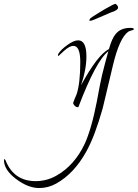

<svg xmlns="http://www.w3.org/2000/svg" viewBox="-293 -543 697 971"><path d="M-95 408Q-151 408 -212 362Q-273 316 -273 266Q-273 262 -270 262Q-268 262 -265 268Q-223 373 -113 373Q-57 373 -9 346Q84 294 136 183Q152 148 167.5 94.5Q183 41 197 -31Q203 -63 212 -111Q221 -159 238 -222L255 -284Q192 -235 104 -3Q104 -1 100 -1Q92 -1 85 -8Q77 -16 77 -23Q77 -23 85 -44Q94 -64 94 -65Q113 -121 113 -229Q113 -311 78 -311Q59 -311 31 -286Q3 -260 3 -260Q0 -260 0 -264Q0 -265 2 -271Q16 -293 47 -315Q80 -339 102 -339Q144 -339 144 -258Q144 -192 117 -112Q200 -265 258 -295Q273 -349 292 -371Q317 -402 366 -402Q384 -402 384 -396Q384 -393 379 -391Q366 -388 356 -383Q311 -351 278 -212Q254 -111 241 -56.5Q228 -2 226 6Q207 73 186.5 128Q166 183 142 226Q81 335 -8 385Q-49 408 -95 408ZM160 -438Q160 -439 159.5 -439.5Q159 -440 159 -441Q159 -443 161 -446.5Q163 -450 173 -457Q181 -462 199 -473.5Q217 -485 237.5 -497Q258 -509 274 -517Q290 -525 292 -523Q306 -513 304 -502Q301 -493 282 -485Q269 -481 254 -474Q239 -468 229.5 -463.5Q220 -459 205 -453Q183 -443 173.5 -440Q164 -437 160 -438Z"/></svg>

Font: Ruthie
Style: Regular
Weight: 400
Designer: Robert E. Leuschke
Foundry: Robert E. Leuschke
Version: Version 1.012